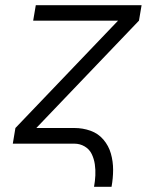

<svg xmlns="http://www.w3.org/2000/svg" viewBox="-20 -550 616 735"><path d="M340 165H407Q413 132 413 100Q413 68 404.5 38Q396 8 376 -15.5Q356 -39 326.5 -49.5Q297 -60 265 -60H119L512 -471L522 -530H117L107 -471H432L39 -60L29 0H265Q286 0 304 10.5Q322 21 331 39.5Q340 58 343 79Q346 100 345 121.5Q344 143 340 165Z"/></svg>

Font: Iosevka Sparkle Light Oblique
Style: Regular
Weight: 300
Italic angle: -9°
Designer: Belleve Invis
Foundry: Belleve Invis
Version: Version 4.5.0; ttfautohint (v1.8.3)